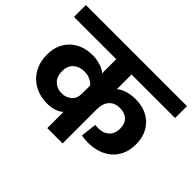

<svg xmlns="http://www.w3.org/2000/svg" viewBox="-147 -856 1073 1073"><g transform="rotate(45 389.5 -319.5)"><path d="M325 -338Q313 -352 293 -361.5Q273 -371 247 -371Q208 -371 182.5 -348.5Q157 -326 157 -284Q157 -241 181.5 -217.5Q206 -194 244 -194Q275 -194 300 -214Q325 -234 325 -275ZM445 0H324V-129Q313 -116 287 -106Q261 -96 225 -96Q186 -96 150.5 -109Q115 -122 89 -146.5Q63 -171 47.5 -207Q32 -243 32 -290Q32 -334 46.5 -367Q61 -400 86 -422.5Q111 -445 144 -456.5Q177 -468 214 -468Q246 -468 276 -459Q306 -450 324 -433V-545H-10V-639H789V-545H445V-428Q461 -444 491 -454Q521 -464 559 -464Q598 -464 631 -452Q664 -440 688 -417Q712 -394 725.5 -361.5Q739 -329 739 -287Q739 -241 723.5 -206.5Q708 -172 681 -149Q654 -126 618 -114.5Q582 -103 542 -103Q531 -103 514.5 -104.5Q498 -106 490 -109L501 -203Q509 -201 515 -201Q521 -201 530 -201Q564 -201 589 -222.5Q614 -244 614 -287Q614 -325 592 -346Q570 -367 531 -367Q491 -367 468 -341.5Q445 -316 445 -270Z"/></g></svg>

Font: Ek Mukta
Style: Bold
Weight: 700
Designer: Girish Dalvi and Yashodeep Gholap
Foundry: Ek Type
Version: Version 2.538;PS 1.002;hotconv 16.6.51;makeotf.lib2.5.65220;